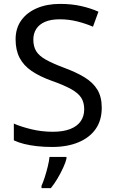

<svg xmlns="http://www.w3.org/2000/svg" viewBox="-20 -744 589 985"><path d="M247 10Q207 10 170.5 6Q134 2 104 -5.5Q74 -13 51 -24V-110Q87 -94 140.5 -81Q194 -68 251 -68Q304 -68 340 -82Q376 -96 394 -122Q412 -148 412 -183Q412 -218 397 -242Q382 -266 345.5 -286.5Q309 -307 244 -330Q183 -352 142 -380Q101 -408 80.5 -447.5Q60 -487 60 -542Q60 -599 89 -639.5Q118 -680 169.5 -702Q221 -724 288 -724Q347 -724 396 -713Q445 -702 485 -684L457 -607Q420 -623 376.5 -634Q333 -645 286 -645Q241 -645 211 -632Q181 -619 166 -595.5Q151 -572 151 -541Q151 -505 166 -481Q181 -457 215 -438Q249 -419 307 -397Q370 -374 413.5 -347.5Q457 -321 479.5 -284Q502 -247 502 -191Q502 -127 471 -82.5Q440 -38 382.5 -14Q325 10 247 10ZM321 70Q317 88 304.5 115.5Q292 143 275.5 171Q259 199 241 221H193V209Q201 192 209.5 165.5Q218 139 225 110.5Q232 82 234 61H321Z"/></svg>

Font: Noto Sans Symbols
Style: Regular
Weight: 400
Designer: Monotype Design Team
Foundry: Monotype Imaging Inc.
Version: Version 2.002